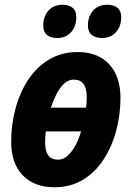

<svg xmlns="http://www.w3.org/2000/svg" viewBox="-20 -778 553 808"><path d="M209 10Q124 10 75.5 -40.5Q27 -91 27 -182Q27 -253 45 -320.5Q63 -388 98.5 -442Q134 -496 186.5 -527.5Q239 -559 307 -559Q392 -559 439.5 -507.5Q487 -456 487 -366Q487 -295 469 -228Q451 -161 416 -107Q381 -53 329 -21.5Q277 10 209 10ZM342 -325Q344 -336 344.5 -348Q345 -360 345 -370Q345 -443 291 -443Q267 -443 248.5 -425Q230 -407 216.5 -379.5Q203 -352 194 -325ZM224 -106Q247 -106 266 -124Q285 -142 299 -169Q313 -196 321 -225H173Q171 -212 170.5 -199.5Q170 -187 170 -177Q170 -106 224 -106ZM410 -618Q382 -618 366 -631Q350 -644 350 -671Q350 -708 371.5 -733Q393 -758 433 -758Q458 -758 474 -745.5Q490 -733 490 -706Q490 -667 468 -642.5Q446 -618 410 -618ZM222 -618Q193 -618 177.5 -631Q162 -644 162 -671Q162 -708 183.5 -733Q205 -758 245 -758Q269 -758 285 -745.5Q301 -733 301 -706Q301 -667 279 -642.5Q257 -618 222 -618Z"/></svg>

Font: Noto Sans Condensed ExtraBold
Style: Italic
Weight: 800
Width: 3
Italic angle: -12°
Designer: Monotype Design Team
Foundry: Monotype Imaging Inc.
Version: Version 2.013; ttfautohint (v1.8.4.7-5d5b)